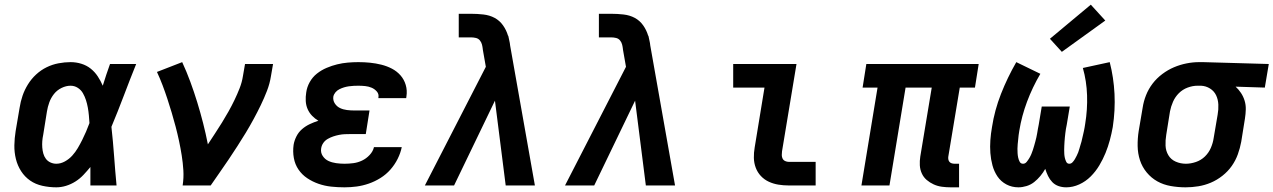

<svg xmlns="http://www.w3.org/2000/svg" viewBox="-20 -794 5452 822"><path d="M221 8Q191 8 161.5 1.5Q132 -5 109 -21Q86 -37 70.5 -61Q55 -85 48 -113.5Q41 -142 41.5 -172Q42 -202 47 -233L64 -333Q68 -359 76.5 -384Q85 -409 99.5 -432.5Q114 -456 134.5 -475Q155 -494 179.5 -506Q204 -518 230.5 -523Q257 -528 282 -528Q306 -528 328.5 -521Q351 -514 368.5 -500Q386 -486 398.5 -467Q411 -448 420 -427Q427 -451 435 -474Q443 -497 451 -520H563Q536 -453 510.5 -385.5Q485 -318 457 -251Q464 -188 468.5 -125.5Q473 -63 479 0H367Q367 -20 367 -40Q367 -60 367 -79Q353 -62 337.5 -45.5Q322 -29 303 -17Q284 -5 263 1.5Q242 8 221 8ZM221 -93Q240 -93 258 -103Q276 -113 289.5 -128Q303 -143 313 -160Q323 -177 332 -195Q341 -213 348.5 -230.5Q356 -248 363 -267Q362 -283 360.5 -300Q359 -317 356 -333.5Q353 -350 348 -365.5Q343 -381 335 -395Q327 -409 313 -418Q299 -427 282 -427Q263 -427 243.5 -417.5Q224 -408 211 -391.5Q198 -375 191 -355.5Q184 -336 181 -317L165 -217Q162 -203 161 -189.5Q160 -176 161 -162.5Q162 -149 165.5 -136.5Q169 -124 176.5 -114Q184 -104 196 -98.5Q208 -93 221 -93Z M762 0Q767 -33 765 -65Q763 -97 758 -128.5Q753 -160 746.5 -190.5Q740 -221 732 -251.5Q724 -282 715 -312Q706 -342 696.5 -371Q687 -400 676 -429Q665 -458 652 -486L760 -528Q779 -487 795 -443.5Q811 -400 824.5 -356Q838 -312 849.5 -267Q861 -222 870 -176Q885 -199 900.5 -222.5Q916 -246 930.5 -269.5Q945 -293 958.5 -317Q972 -341 984 -366Q996 -391 1006 -416.5Q1016 -442 1020 -468L1029 -520H1149L1140 -468Q1135 -436 1123 -405Q1111 -374 1096.5 -344Q1082 -314 1066 -284.5Q1050 -255 1032.5 -226Q1015 -197 996.5 -168.5Q978 -140 959 -111.5Q940 -83 920.5 -55.5Q901 -28 882 0Z M1455 8Q1426 8 1398 5Q1370 2 1344 -7Q1318 -16 1295.5 -31Q1273 -46 1258 -68Q1243 -90 1238 -117.5Q1233 -145 1237 -174Q1240 -192 1249 -210Q1258 -228 1273 -241Q1288 -254 1306 -262.5Q1324 -271 1343 -277Q1328 -286 1316 -298.5Q1304 -311 1297 -327Q1290 -343 1289 -361.5Q1288 -380 1291 -398Q1294 -421 1306 -442.5Q1318 -464 1337 -479Q1356 -494 1378.5 -503.5Q1401 -513 1423.5 -518.5Q1446 -524 1469 -526Q1492 -528 1514 -528Q1540 -528 1564.5 -525.5Q1589 -523 1613 -517Q1637 -511 1658 -500Q1679 -489 1694.5 -471.5Q1710 -454 1717 -430.5Q1724 -407 1720 -381Q1720 -379 1719.5 -377.5Q1719 -376 1719 -374H1600Q1600 -375 1600 -375.5Q1600 -376 1600 -376Q1603 -391 1593.5 -402Q1584 -413 1571 -418.5Q1558 -424 1543.5 -425.5Q1529 -427 1514 -427Q1504 -427 1494 -426.5Q1484 -426 1473.5 -424.5Q1463 -423 1453 -420Q1443 -417 1433 -412Q1423 -407 1416 -398.5Q1409 -390 1407 -380Q1405 -364 1413.5 -351Q1422 -338 1435.5 -331.5Q1449 -325 1465 -323Q1481 -321 1497 -321H1562L1546 -220H1480Q1468 -220 1456 -219.5Q1444 -219 1431.5 -216.5Q1419 -214 1407 -210Q1395 -206 1383.5 -199.5Q1372 -193 1364.5 -182.5Q1357 -172 1355 -159Q1352 -141 1361.5 -126.5Q1371 -112 1386 -105Q1401 -98 1419 -95.5Q1437 -93 1455 -93Q1474 -93 1493 -95.5Q1512 -98 1530 -106.5Q1548 -115 1562.5 -130.5Q1577 -146 1581 -164H1700Q1695 -139 1682.5 -114Q1670 -89 1651.5 -68Q1633 -47 1609 -32Q1585 -17 1559 -8Q1533 1 1507 4.5Q1481 8 1455 8Z M1799 0 2060 -508 2047 -582Q2047 -582 2047 -582Q2047 -582 2047 -582V-583Q2047 -583 2047 -583Q2047 -583 2047 -583Q2046 -593 2043.5 -603Q2041 -613 2034.5 -621Q2028 -629 2017.5 -631.5Q2007 -634 1996 -634H1944V-735H1996Q2023 -735 2049.5 -732Q2076 -729 2097.5 -717.5Q2119 -706 2133.5 -685.5Q2148 -665 2155 -641H2156Q2158 -630 2160.5 -620Q2163 -610 2164 -599L2270 0H2145L2099 -363L1924 0Z M2399 0 2660 -508 2647 -582Q2647 -582 2647 -582Q2647 -582 2647 -582V-583Q2647 -583 2647 -583Q2647 -583 2647 -583Q2646 -593 2643.5 -603Q2641 -613 2634.5 -621Q2628 -629 2617.5 -631.5Q2607 -634 2596 -634H2544V-735H2596Q2623 -735 2649.5 -732Q2676 -729 2697.5 -717.5Q2719 -706 2733.5 -685.5Q2748 -665 2755 -641H2756Q2758 -630 2760.5 -620Q2763 -610 2764 -599L2870 0H2745L2699 -363L2524 0Z M3357 0Q3334 0 3312.5 -3.5Q3291 -7 3271.5 -16Q3252 -25 3237.5 -40.5Q3223 -56 3215.5 -76Q3208 -96 3207.5 -118Q3207 -140 3211 -163L3253 -419H3119V-520H3390L3328 -146Q3327 -138 3327 -130Q3327 -122 3330.5 -115Q3334 -108 3341.5 -104.5Q3349 -101 3357 -101H3472V0Z M4050 8Q4031 8 4012.5 5.5Q3994 3 3977.5 -4.5Q3961 -12 3947.5 -23.5Q3934 -35 3926.5 -51.5Q3919 -68 3918 -86.5Q3917 -105 3920 -124L3969 -419H3857L3788 0H3668L3737 -419H3673L3689 -520H4170L4154 -419H4089L4040 -124Q4039 -118 4040 -112Q4041 -106 4044.5 -101.5Q4048 -97 4054 -95Q4060 -93 4067 -93H4086V8Z M4340 8Q4312 8 4288.5 -4.5Q4265 -17 4250.5 -38.5Q4236 -60 4229 -86Q4222 -112 4220 -139Q4218 -166 4220 -194Q4222 -222 4227 -250Q4238 -322 4265.5 -392Q4293 -462 4331 -528L4434 -478Q4400 -420 4377 -358.5Q4354 -297 4344 -235Q4342 -225 4341 -215.5Q4340 -206 4339 -196Q4338 -186 4337 -176.5Q4336 -167 4336 -157.5Q4336 -148 4336.5 -138.5Q4337 -129 4339 -119.5Q4341 -110 4345.5 -101.5Q4350 -93 4360 -93Q4369 -93 4375.5 -101Q4382 -109 4387 -117.5Q4392 -126 4395.5 -134.5Q4399 -143 4402 -152Q4405 -161 4407.5 -170Q4410 -179 4412.5 -188Q4415 -197 4417 -206Q4419 -215 4420.5 -224Q4422 -233 4423.5 -242Q4425 -251 4427 -260L4440 -338H4560L4547 -260Q4545 -251 4543.5 -242Q4542 -233 4541 -224Q4540 -215 4539 -206Q4538 -197 4537.5 -188Q4537 -179 4536.5 -170Q4536 -161 4536 -152Q4536 -143 4536.5 -134.5Q4537 -126 4539 -117.5Q4541 -109 4545 -101Q4549 -93 4558 -93Q4566 -93 4572 -99.5Q4578 -106 4582 -113Q4586 -120 4589.5 -127Q4593 -134 4596 -141.5Q4599 -149 4601 -157Q4603 -165 4605.5 -172.5Q4608 -180 4610 -187.5Q4612 -195 4613.5 -202.5Q4615 -210 4617 -217.5Q4619 -225 4620.5 -233Q4622 -241 4623.5 -248.5Q4625 -256 4626 -264Q4636 -325 4634 -386Q4632 -447 4616 -503L4731 -528Q4748 -462 4751.5 -392Q4755 -322 4744 -250Q4739 -222 4731.5 -194Q4724 -166 4713 -139Q4702 -112 4686.5 -86Q4671 -60 4649.5 -38.5Q4628 -17 4600.5 -4.5Q4573 8 4545 8Q4527 8 4511.5 2.5Q4496 -3 4485 -14.5Q4474 -26 4467 -40.5Q4460 -55 4455 -71Q4446 -55 4434 -40.5Q4422 -26 4407.5 -14.5Q4393 -3 4375 2.5Q4357 8 4340 8ZM4526 -572 4475 -628 4650 -774 4712 -706Z M5056 8Q5024 8 4992.5 2.5Q4961 -3 4935 -17.5Q4909 -32 4889.5 -55.5Q4870 -79 4860.5 -108Q4851 -137 4850.5 -169Q4850 -201 4855 -233L4872 -333Q4876 -360 4886.5 -386.5Q4897 -413 4914.5 -436Q4932 -459 4956 -477Q4980 -495 5006 -506Q5032 -517 5059.5 -522.5Q5087 -528 5114 -528Q5118 -528 5122.5 -528Q5127 -528 5131 -528L5412 -520L5395 -419L5270 -423Q5283 -411 5293 -396Q5303 -381 5308.5 -363Q5314 -345 5313.5 -325.5Q5313 -306 5310 -287L5294 -187Q5289 -160 5279.5 -133.5Q5270 -107 5253.5 -83.5Q5237 -60 5213.5 -41.5Q5190 -23 5164 -12Q5138 -1 5110.5 3.5Q5083 8 5056 8Q5056 8 5056 8Q5056 8 5056 8ZM5057 -93Q5078 -93 5100 -100.5Q5122 -108 5138.5 -124Q5155 -140 5164 -161Q5173 -182 5176 -203L5193 -303Q5197 -325 5196 -346.5Q5195 -368 5186.5 -386Q5178 -404 5160.5 -415Q5143 -426 5122 -427H5114Q5113 -427 5111 -427Q5109 -427 5107 -427Q5086 -427 5064.5 -419Q5043 -411 5027 -395Q5011 -379 5002 -358.5Q4993 -338 4989 -317L4973 -217Q4969 -193 4970 -170.5Q4971 -148 4982 -129.5Q4993 -111 5013.5 -102Q5034 -93 5057 -93Z"/></svg>

Font: Iosevka SS04 Extended Oblique
Style: Bold
Weight: 700
Width: 7
Italic angle: -9°
Monospace: yes
Designer: Belleve Invis
Foundry: Belleve Invis
Version: Version 19.0.0; ttfautohint (v1.8.4)